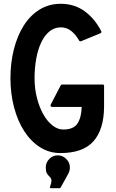

<svg xmlns="http://www.w3.org/2000/svg" viewBox="-20 -778 610 1011"><path d="M300 -758Q372 -758 425.5 -719Q479 -680 513 -614Q517 -607 509 -603L407 -561Q400 -559 397 -564Q379 -596 355 -615Q331 -634 300 -634Q267 -634 241 -613Q215 -592 197.5 -555.5Q180 -519 171 -470Q162 -421 162 -366Q162 -310 175 -260.5Q188 -211 209 -174.5Q230 -138 257 -117Q284 -96 313 -96Q368 -96 388.5 -128.5Q409 -161 410 -215H254Q249 -215 247 -218.5Q245 -222 247 -227L300 -329Q302 -333 307 -333H520Q528 -333 528 -326V-215Q527 -96 472 -34Q417 28 298 28Q239 28 190.5 -3Q142 -34 107.5 -87.5Q73 -141 54 -213Q35 -285 35 -366Q35 -447 53 -518Q71 -589 104.5 -642.5Q138 -696 187.5 -727Q237 -758 300 -758ZM249 213Q240 213 244 204Q251 184 251 174Q251 166 248 161Q245 156 240 151Q232 144 226.5 134Q221 124 221 104Q221 78 239.5 59Q258 40 284 40Q310 40 329 59Q348 78 348 104Q348 113 345.5 121.5Q343 130 339 138L299 210Q296 213 293 213Z"/></svg>

Font: RonaldsonGothic
Style: Regular
Weight: 400
Designer: Mr. Robertson for MacKellar, Smiths & Jordan Co. Philadelphia
Foundry: CAT-Fonts Peter Wiegel
Version: Version 1.000